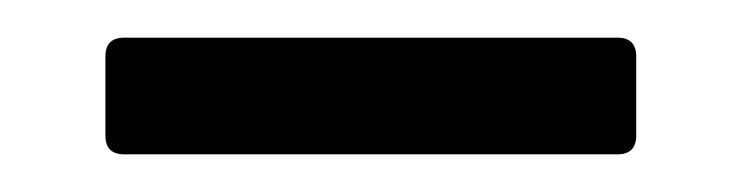

<svg xmlns="http://www.w3.org/2000/svg" viewBox="-20 -362 394 102"><path d="M36 -290V-332Q36 -342 46 -342H308Q318 -342 318 -332V-290Q318 -280 308 -280H46Q36 -280 36 -290Z"/></svg>

Font: Barlow Semi Condensed
Style: Regular
Weight: 400
Width: 4
Designer: Jeremy Tribby
Foundry: Tribby Type
Version: Version 1.408;December 10, 2018;FontCreator 11.5.0.2430 64-b